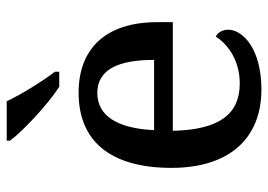

<svg xmlns="http://www.w3.org/2000/svg" viewBox="-136 -670 816 585"><g transform="rotate(-90 272.5 -378.0)"><path d="M300 -606H346V-619C317 -657 277 -721 256 -766H136V-756C161 -721 244 -642 300 -606ZM292 10C416 10 474 -47 474 -91C474 -110 464 -124 453 -129C429 -91 379 -56 310 -56C218 -56 169 -117 166 -260H497V-307C497 -466 415 -547 282 -547C136 -547 53 -452 53 -264C53 -91 140 10 292 10ZM382 -317H168C173 -429 212 -490 281 -490C355 -490 382 -422 382 -317Z"/></g></svg>

Font: Noto Serif Tamil Medium
Style: Italic
Weight: 500
Italic angle: -12°
Designer: Indian Type Foundry, Tom Grace, and the Monotype Design Team
Foundry: Monotype Imaging Inc.
Version: Version 2.003